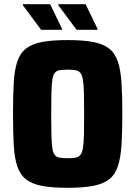

<svg xmlns="http://www.w3.org/2000/svg" viewBox="-20 -887 645 915"><path d="M302 8Q228 8 180.5 -1Q133 -10 104.5 -32Q76 -54 62.5 -94Q49 -134 45.5 -195.5Q42 -257 42 -344Q42 -431 45.5 -492.5Q49 -554 62.5 -594Q76 -634 104.5 -656Q133 -678 180.5 -687Q228 -696 302 -696Q375 -696 423 -687Q471 -678 499.5 -656Q528 -634 541.5 -594Q555 -554 559 -492.5Q563 -431 563 -344Q563 -257 559 -195.5Q555 -134 541.5 -94Q528 -54 499.5 -32Q471 -10 423 -1Q375 8 302 8ZM302 -133Q325 -133 339.5 -135.5Q354 -138 362.5 -148Q371 -158 375 -180.5Q379 -203 380 -243Q381 -283 381 -344Q381 -405 380 -445Q379 -485 375 -507.5Q371 -530 362.5 -540Q354 -550 339.5 -552.5Q325 -555 302 -555Q279 -555 264.5 -552.5Q250 -550 241.5 -540Q233 -530 229.5 -507.5Q226 -485 225 -445Q224 -405 224 -344Q224 -283 225 -243Q226 -203 229.5 -180.5Q233 -158 241.5 -148Q250 -138 264.5 -135.5Q279 -133 302 -133ZM445 -745H345L258 -862V-867H388L445 -749ZM276 -745H176L89 -862V-867H219L276 -749Z"/></svg>

Font: Saira SemiCondensed ExtraBold
Style: Regular
Weight: 800
Width: 4
Designer: Hector Gatti with collaboration of the Omnibus-Type team
Foundry: Omnibus-Type
Version: Version 1.101